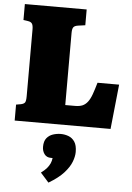

<svg xmlns="http://www.w3.org/2000/svg" viewBox="-66 -749 794 1151"><g transform="rotate(5 330.5 -174.0)"><path d="M36 0V-96L65 -101Q83 -105 89 -114Q95 -123 95 -153V-553Q95 -579 87.5 -589Q80 -599 63 -601L36 -605V-701H408V-606L365 -600Q344 -597 337 -587Q330 -577 330 -553V-119H388Q416 -119 433.5 -126.5Q451 -134 464.5 -151.5Q478 -169 488.5 -198Q499 -227 511 -269H641L613 0ZM270 353 220 297Q243 280 255 265.5Q267 251 273.5 236.5Q280 222 282 204H272Q246 204 232.5 185.5Q219 167 219 142Q219 108 234 89.5Q249 71 272 63.5Q295 56 319 56Q343 56 365.5 64.5Q388 73 402.5 94.5Q417 116 417 156Q417 183 404.5 215.5Q392 248 360.5 283Q329 318 270 353Z"/></g></svg>

Font: Literata Black
Style: Regular
Weight: 900
Designer: Latin by Veronika Burian and Jose Scaglione. Greek by Irene Vlachou. Cyrillic by Vera Evstafieva.
Foundry: TypeTogether
Version: Version 3.103;gftools[0.9.29]